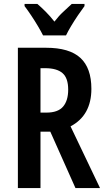

<svg xmlns="http://www.w3.org/2000/svg" viewBox="-20 -957 536 977"><path d="M214 -714Q333 -714 389 -662.5Q445 -611 445 -505Q445 -370 339 -314L489 0H364L236 -287H186V0H71V-714ZM210 -610H186V-384H216Q275 -384 301 -414.5Q327 -445 327 -501Q327 -560 298 -585Q269 -610 210 -610ZM199 -777Q189 -797 173 -824Q157 -851 139 -878Q121 -905 105 -926V-937H170Q188 -922 212 -898Q236 -874 257 -847Q280 -877 301.5 -896.5Q323 -916 345 -937H410V-926Q395 -906 377 -879.5Q359 -853 342.5 -825.5Q326 -798 316 -777Z"/></svg>

Font: Noto Sans Gurmukhi ExtraCondensed SemiBold
Style: Regular
Weight: 600
Width: 2
Designer: Jelle Bosma - Monotype Design Team
Foundry: Monotype Imaging Inc.
Version: Version 2.004; ttfautohint (v1.8.4.7-5d5b)